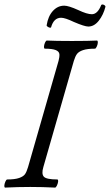

<svg xmlns="http://www.w3.org/2000/svg" viewBox="-22 -853 501 876"><path d="M210.9 -728Q210 -726.1 205.3 -726.8Q200.7 -727.5 195.6 -731Q190.4 -734.4 190.9 -737.8Q197.3 -778.8 219.2 -803Q241.2 -827.1 271 -827.1Q291 -827.1 335 -807.1Q375 -788.1 397 -788.1Q423.3 -788.1 439.9 -830.1Q441.9 -833 446.5 -832.5Q451.2 -832 455.6 -828.6Q460 -825.2 459 -821.8Q449.7 -785.2 428.7 -758.5Q407.7 -731.9 380.9 -731.9Q363.8 -731.9 314.9 -752.9Q274.9 -772 256.8 -772Q223.1 -772 210.9 -728ZM1 2.9Q-2.9 1.5 -2.2 -6.8Q-1.5 -15.1 2.7 -24.7Q6.8 -34.2 11.2 -34.2Q45.9 -34.2 65.4 -41Q85 -47.9 92.3 -58.6Q99.6 -69.3 106 -90.8L245.1 -575.2Q250 -593.3 249 -605.7Q248 -618.2 232.4 -624.5Q216.8 -630.9 182.1 -630.9Q178.2 -632.3 178.7 -640.6Q179.2 -648.9 183.3 -658.4Q187.5 -668 191.9 -668Q230 -666 306.2 -666Q382.8 -666 420.9 -668Q424.8 -666.5 424.3 -658.2Q423.8 -649.9 419.4 -640.4Q415 -630.9 411.1 -630.9Q376.5 -630.9 356.9 -624.3Q337.4 -617.7 329.3 -606.9Q321.3 -596.2 314.9 -575.2L175.8 -90.8Q166.5 -59.6 178 -46.9Q189.5 -34.2 240.2 -34.2Q244.1 -32.7 243.2 -24.4Q242.2 -16.1 237.8 -6.6Q233.4 2.9 229 2.9Q171.9 0 116.2 0Q59.6 0 1 2.9Z"/></svg>

Font: Junicode SmCond
Style: Italic
Weight: 400
Width: 4
Italic angle: -11°
Designer: Peter S. Baker
Version: Version 2.206